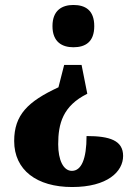

<svg xmlns="http://www.w3.org/2000/svg" viewBox="-20 -560 543 772"><path d="M275 -540C230 -540 191 -519 191 -455C191 -391 230 -370 275 -370C323 -370 359 -391 359 -455C359 -519 323 -540 275 -540ZM331 -183 308 -299H238L215 -209C92 -152 37 -98 37 7C37 124 128 192 270 192C412 192 475 130 475 67C475 5 422 -13 328 -13C328 80 307 127 269 127C235 127 214 84 214 20C214 -62 232 -134 331 -183Z"/></svg>

Font: Noto Serif Sinhala Condensed Black
Style: Regular
Weight: 900
Width: 3
Designer: Jelle Bosma - Monotype Design Team
Foundry: Monotype Imaging Inc.
Version: Version 2.007